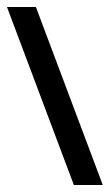

<svg xmlns="http://www.w3.org/2000/svg" viewBox="-22 -484 321 551"><path d="M-2 -464 190 47H273L81 -464Z"/></svg>

Font: Rabbid Highway Sign II Hop
Style: Regular
Weight: 400
Foundry: Cannot Into Space Fonts
Version: Version 0.277